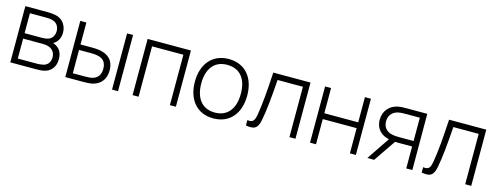

<svg xmlns="http://www.w3.org/2000/svg" viewBox="-20 -1161 4610 1782"><g transform="rotate(15 2284.5 -270.0)"><path d="M316.5 0C341.5 0 374.5 -0.5 402 -8.5C458.5 -24 498 -70.5 498 -145C498 -196 479.5 -236.5 441 -260.5C429 -268 416.5 -274 407 -276C418 -281.5 431 -290.5 440.5 -302C460.5 -325.5 471.5 -356 471.5 -392C471.5 -459 433.5 -514 370.5 -530.5C340.5 -538.5 303 -540 284.5 -540H70V0ZM128 -487.5H283.5C291 -487.5 325.5 -487.5 352.5 -478.5C390 -465.5 411 -432 411 -390.5C411 -353 392.5 -317 354 -304C337 -298 312 -296 296 -296H128ZM128 -243.5H301.5C315.5 -243.5 334 -243.5 349.5 -241C403 -234 437 -198 437 -146C437 -106 417.5 -69 372.5 -58.5C355 -54.5 329 -52 315 -52H128Z M769.5 0C800.5 0 830.5 -1 858.5 -7C925.5 -21.5 980 -73 980 -164.5C980 -266.5 920 -309.5 844 -323.5C820.5 -328 793 -329 761 -329H656.5V-540H598L598.5 0ZM1105 -540H1047.5V0H1105ZM656.5 -276.5H762C786.5 -276.5 814 -275.5 837 -270.5C887.5 -260 919.5 -231 919.5 -164.5C919.5 -96.5 882 -69.5 845 -59C821.5 -52.5 786.5 -52.5 762 -52.5H656.5Z M1302.5 0V-484H1603.5V0H1661V-540H1245V0Z M2022.5 15C2182 15 2274 -100.5 2274 -271C2274 -438 2183.5 -555 2022.5 -555C1865 -555 1771 -440.5 1771 -271C1771 -103 1862 15 2022.5 15ZM2022.5 -41C1897.5 -41 1832.5 -132 1832.5 -271C1832.5 -405 1893.5 -499 2022.5 -499C2149 -499 2212.5 -409.5 2212.5 -271C2212.5 -134.5 2150 -41 2022.5 -41Z M2334 0C2429 17.5 2451 -16 2466.5 -95.5C2483 -176.5 2497.5 -324.5 2508.5 -484H2752V0H2810V-540H2452.5C2441.5 -357 2431.5 -233.5 2414.5 -133.5C2405 -76 2394.5 -41 2334 -52Z M3007.5 0V-242H3333V0H3390.5V-540H3333V-298H3007.5V-540H2950V0Z M3932 -540H3730C3705.5 -540 3672 -540 3641 -532C3575.5 -515 3519.5 -461.5 3519.5 -373.5C3519.5 -283.5 3577.5 -234.5 3649 -220L3500.5 0H3566L3710.5 -212C3719.5 -211.5 3728.5 -211 3738 -211H3874.5V0H3933ZM3737.5 -263.5C3718 -263.5 3689.5 -264 3663 -270.5C3614.5 -282.5 3580 -316.5 3580 -374.5C3580 -437 3620.5 -468.5 3655.5 -479C3683 -487.5 3719.5 -487.5 3737.5 -487.5H3874.5V-263.5Z M4023 0C4118 17.5 4140 -16 4155.5 -95.5C4172 -176.5 4186.5 -324.5 4197.5 -484H4441V0H4499V-540H4141.5C4130.5 -357 4120.5 -233.5 4103.5 -133.5C4094 -76 4083.5 -41 4023 -52Z"/></g></svg>

Font: Hauora Light
Style: Regular
Weight: 300
Designer: Wayne Shih
Foundry: WCYS
Version: Version 1.001;hotconv 1.0.109;makeotfexe 2.5.65596